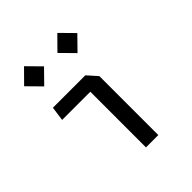

<svg xmlns="http://www.w3.org/2000/svg" viewBox="-215 -918 1051 1051"><g transform="rotate(-45 310.0 -393.0)"><path d="M304.5 -452 329.7 -430.8H86.2L97.8 -513.7H348.8L400 -456.2V0H304.5ZM69.5 -708.2 146.7 -786.2 223.5 -708.2 146.7 -629.8ZM327.3 -708.2 404.5 -786.2 481.3 -708.2 404.5 -629.8Z"/></g></svg>

Font: Monaspace Krypton Var
Style: Regular
Weight: 400
Designer: Riley Cran and the Lettermatic Team
Version: Version 1.101 (Monaspace Krypton Var)